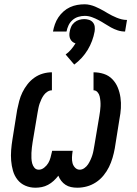

<svg xmlns="http://www.w3.org/2000/svg" viewBox="-20 -867 640 895"><path d="M340 8Q325 8 311 5Q297 2 285.5 -5.5Q274 -13 265.5 -24Q257 -35 252 -48Q242 -35 230 -24Q218 -13 204 -5.5Q190 2 175 5Q160 8 145 8Q120 8 98 -1.5Q76 -11 61.5 -29.5Q47 -48 40.5 -71Q34 -94 32 -118Q30 -142 32 -167.5Q34 -193 38 -217L60 -355Q64 -375 69.5 -396Q75 -417 84.5 -436.5Q94 -456 108 -474Q122 -492 140.5 -505Q159 -518 180 -524Q201 -530 222 -530V-446Q211 -446 201 -439.5Q191 -433 184.5 -424Q178 -415 173 -404.5Q168 -394 164.5 -383.5Q161 -373 159 -362.5Q157 -352 155 -341L132 -204Q130 -191 128.5 -178.5Q127 -166 126.5 -154Q126 -142 126.5 -129.5Q127 -117 130 -105.5Q133 -94 140.5 -85Q148 -76 161 -76Q174 -76 186 -85.5Q198 -95 205 -107Q212 -119 215.5 -132.5Q219 -146 222 -159L223 -164H319L318 -159Q316 -146 315.5 -132.5Q315 -119 318 -107Q321 -95 330 -85.5Q339 -76 352 -76Q363 -76 373.5 -83.5Q384 -91 390.5 -101Q397 -111 402 -122Q407 -133 410.5 -144Q414 -155 416 -166.5Q418 -178 420 -189L443 -326Q445 -338 446.5 -349.5Q448 -361 448.5 -372.5Q449 -384 448 -395.5Q447 -407 444.5 -418Q442 -429 434.5 -437.5Q427 -446 416 -446V-530Q441 -530 464 -522.5Q487 -515 503.5 -498Q520 -481 529 -459Q538 -437 541.5 -412.5Q545 -388 543.5 -363Q542 -338 537 -313L515 -175Q511 -153 504.5 -131Q498 -109 488 -88.5Q478 -68 462.5 -49Q447 -30 427 -17Q407 -4 385 2Q363 8 340 8ZM227 -720Q230 -737 236 -754Q242 -771 252 -786Q262 -801 276 -813.5Q290 -826 306.5 -833.5Q323 -841 340 -844Q357 -847 375 -847Q387 -847 399.5 -844Q412 -841 423 -836.5Q434 -832 444.5 -826.5Q455 -821 466 -815L481 -806Q491 -800 502 -794.5Q513 -789 524 -784.5Q535 -780 547 -777Q559 -774 572 -774L563 -720Q545 -720 528.5 -725.5Q512 -731 497.5 -739Q483 -747 469 -756Q455 -765 440 -773Q425 -781 408.5 -787Q392 -793 375 -793Q360 -793 345 -788.5Q330 -784 318 -773.5Q306 -763 299.5 -749Q293 -735 290 -720ZM326 -566 286 -613Q300 -623 311.5 -636.5Q323 -650 332 -665Q324 -667 317.5 -672.5Q311 -678 307.5 -685.5Q304 -693 303.5 -702Q303 -711 305 -720Q307 -732 312 -743Q317 -754 327 -762.5Q337 -771 349 -774.5Q361 -778 373 -778Q384 -778 395 -774.5Q406 -771 413 -762.5Q420 -754 421.5 -743Q423 -732 421 -720Q417 -698 409 -676.5Q401 -655 389 -635Q377 -615 361 -597.5Q345 -580 326 -566Z"/></svg>

Font: Iosevka Curly Slab MdExObl
Style: Regular
Weight: 500
Width: 7
Italic angle: -9°
Monospace: yes
Designer: Belleve Invis
Foundry: Belleve Invis
Version: Version 11.1.0; ttfautohint (v1.8.3)